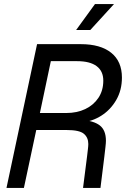

<svg xmlns="http://www.w3.org/2000/svg" viewBox="-20 -928 640 948"><path d="M12 0 163 -710H379Q476 -710 529 -667.5Q582 -625 582 -545Q582 -483 554 -434.5Q526 -386 480.5 -357Q435 -328 383 -324L381 -336Q443 -332 473 -308.5Q503 -285 503 -233Q503 -222 500.5 -200.5Q498 -179 495 -153L476 0H390L410 -157Q412 -175 414 -191Q416 -207 416 -217Q416 -249 394 -267.5Q372 -286 310 -286H159L98 0ZM177 -370H307Q360 -370 401 -389.5Q442 -409 466 -445Q490 -481 490 -530Q490 -577 457 -601.5Q424 -626 361 -626H231ZM356 -780 449 -908H543L426 -780Z"/></svg>

Font: Geist Mono
Style: Italic
Weight: 400
Italic angle: -12°
Monospace: yes
Designer: Basement.studio, Andrés Briganti, Mateo Zaragoza
Foundry: Basement.studio, Vercel, Andrés Briganti, Guido Ferreyra, Mateo Zaragoza
Version: Version 1.500